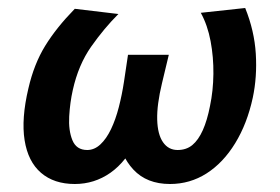

<svg xmlns="http://www.w3.org/2000/svg" viewBox="-20 -447 701 480"><path d="M167 13Q115 13 82.5 -15Q50 -43 41.5 -96.5Q33 -150 51 -226Q65 -287 93 -332.5Q121 -378 167 -425L276 -412Q240 -376 208 -330.5Q176 -285 162 -222Q155 -191 153 -156Q151 -121 161 -96.5Q171 -72 198 -72Q216 -72 231 -86Q246 -100 257.5 -124Q269 -148 277 -179Q285 -210 290 -243L300 -310H402L385 -239Q372 -185 373 -148Q374 -111 387.5 -91.5Q401 -72 424 -72Q446 -72 461 -84.5Q476 -97 487 -121.5Q498 -146 505 -182Q513 -220 513.5 -262Q514 -304 506.5 -344Q499 -384 482 -415L593 -427Q616 -370 619.5 -312.5Q623 -255 612 -203Q598 -138 568 -89Q538 -40 496.5 -13.5Q455 13 405 13Q347 13 313.5 -23Q280 -59 276 -111L324 -101Q296 -43 256 -15Q216 13 167 13Z"/></svg>

Font: Ysabeau Office
Style: Bold Italic
Weight: 700
Italic angle: -12°
Designer: Christian Thalmann (Catharsis Fonts)
Version: Version 2.001;gftools[0.9.30]; featfreeze: tnum,lnum,ss02